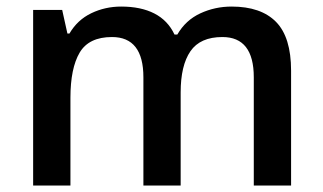

<svg xmlns="http://www.w3.org/2000/svg" viewBox="-20 -571 994 591"><path d="M692.9 -550.8Q783.2 -550.8 829.6 -503.7Q876 -456.5 876 -353.5V0H761.2V-333Q761.2 -457 664.6 -457Q596.2 -457 566.2 -413.3Q536.1 -369.6 536.1 -286.6V0H421.4V-333Q421.4 -457 324.7 -457Q253.4 -457 225.1 -408.9Q196.8 -360.8 196.8 -270V0H82V-540.5H171.4L187.5 -467.8H193.8Q218.3 -509.8 261 -530.3Q303.7 -550.8 353 -550.8Q413.6 -550.8 455.1 -529.5Q496.6 -508.3 517.1 -464.8H525.9Q551.3 -508.8 596.4 -529.8Q641.6 -550.8 692.9 -550.8Z"/></svg>

Font: Open Sans SemiBold
Style: Regular
Weight: 600
Designer: Monotype Design Team
Foundry: Monotype Imaging Inc.
Version: Version 3.003; ttfautohint (v1.8.4)